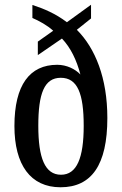

<svg xmlns="http://www.w3.org/2000/svg" viewBox="-20 -782 515 812"><path d="M236 10C367 10 434 -84 434 -283C434 -452 383 -578 305 -656L365 -704V-762L263 -688C214 -725 166 -745 117 -761V-706C145 -694 180 -675 205 -652L140 -606V-549L242 -619C279 -580 304 -528 320 -467C298 -490 262 -508 222 -508C106 -508 41 -423 41 -249C41 -85 109 10 236 10ZM238 -43C170 -43 142 -114 142 -250C142 -386 167 -453 237 -453C308 -453 334 -386 334 -250C334 -114 305 -43 238 -43Z"/></svg>

Font: Noto Serif Georgian ExtraCondensed Medium
Style: Regular
Weight: 500
Width: 2
Designer: Monotype Design Team, Akaki Razmadze
Foundry: Google LLC
Version: Version 2.003